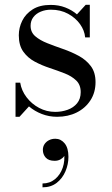

<svg xmlns="http://www.w3.org/2000/svg" viewBox="-20 -490 479 822"><path d="M46.5 10V-136H66.5Q72 -102 93.8 -73.5Q115.5 -45 147.5 -28Q179.5 -11 216.5 -11Q244.5 -11 269.5 -20Q294.5 -29 310 -47.8Q325.5 -66.5 325.5 -95.5Q325.5 -127 306.2 -145.5Q287 -164 257 -175.8Q227 -187.5 193 -198.8Q159 -210 129 -226Q99 -242 79.8 -268.8Q60.5 -295.5 60.5 -339Q60.5 -371 75 -400.8Q89.5 -430.5 119.8 -449.8Q150 -469 197 -469Q231 -469 259.5 -458Q288 -447 309.5 -428.5L347 -469.5H364.5V-330H344.5Q342 -359.5 322.8 -386.5Q303.5 -413.5 271.5 -431Q239.5 -448.5 198 -448.5Q174.5 -448.5 154.5 -440.2Q134.5 -432 122.8 -416.5Q111 -401 111 -379.5Q111 -352 131 -334.8Q151 -317.5 182.8 -305Q214.5 -292.5 250 -280.2Q285.5 -268 317.2 -250.8Q349 -233.5 369 -206.8Q389 -180 389 -138.5Q389 -94 367.2 -60.5Q345.5 -27 308.5 -8.5Q271.5 10 224.5 10Q190 10 159 -2Q128 -14 104 -34.5L63.5 10ZM162 312V295.5Q193 295.5 215.5 277Q238 258.5 248.5 228Q259 197.5 254 162.5H259.5Q260.5 169.5 255 178Q249.5 186.5 238.8 192.5Q228 198.5 214 198.5Q188 198.5 175.8 184.8Q163.5 171 163.5 151.5Q163.5 138 170.5 127.2Q177.5 116.5 189.8 110.2Q202 104 217 104Q240.5 104 256.8 123.8Q273 143.5 273 181.5Q273 213.5 260.2 243.5Q247.5 273.5 222.8 292.8Q198 312 162 312Z"/></svg>

Font: Bodoni Moda
Style: Regular
Weight: 400
Designer: Owen Earl
Foundry: indestructible type
Version: Version 2.005